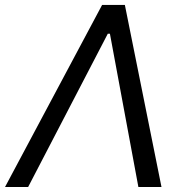

<svg xmlns="http://www.w3.org/2000/svg" viewBox="-40 -747 736 767"><path d="M72.4 0 390.6 -612.2H399.1L512.8 0H605.1L458.8 -727.3H367.9L-19.9 0Z"/></svg>

Font: Magic Ui Pro
Style: Italic
Weight: 400
Italic angle: -9.39999°
Designer: Stefan Endress, Andreas Faust
Version: Version 1.000;FEAKit 1.0